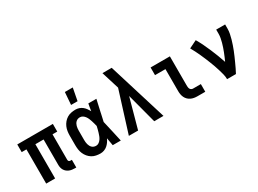

<svg xmlns="http://www.w3.org/2000/svg" viewBox="-38 -1430 2826 2104"><g transform="rotate(-30 1375.0 -377.5)"><path d="M484 12H466Q448 12 430.5 9.5Q413 7 397 0.5Q381 -6 367 -17.5Q353 -29 344 -44Q335 -59 331 -76Q327 -93 327 -111V-433H223V0H110V-433H50V-530H500V-433H440V-111Q440 -106 441.5 -101Q443 -96 446.5 -92Q450 -88 455.5 -86.5Q461 -85 466 -85H484Z M792 12Q765 12 737 6.5Q709 1 685.5 -13.5Q662 -28 644 -49.5Q626 -71 615 -96.5Q604 -122 600 -149.5Q596 -177 596 -205V-325Q596 -353 600 -380.5Q604 -408 615 -433.5Q626 -459 644 -480.5Q662 -502 685.5 -516.5Q709 -531 737 -536.5Q765 -542 792 -542Q815 -542 837.5 -534.5Q860 -527 878 -512.5Q896 -498 909.5 -479Q923 -460 934 -440Q937 -462 941 -484.5Q945 -507 949 -530H1051Q1042 -491 1033.5 -452Q1025 -413 1016 -374V-373Q1010 -347 1004.5 -321Q999 -295 993 -270Q1010 -203 1024 -135Q1038 -67 1054 0H952Q948 -24 943.5 -48.5Q939 -73 935 -97Q925 -75 911.5 -55.5Q898 -36 880 -20.5Q862 -5 839 3.5Q816 12 792 12ZM792 -85Q812 -85 828 -96.5Q844 -108 855 -124Q866 -140 873 -158Q880 -176 885.5 -194.5Q891 -213 896 -232Q901 -251 905 -270Q901 -288 896 -306Q891 -324 885.5 -341.5Q880 -359 872.5 -376.5Q865 -394 854 -409Q843 -424 827 -434.5Q811 -445 792 -445Q778 -445 765 -440.5Q752 -436 742 -426.5Q732 -417 725.5 -405Q719 -393 715.5 -379.5Q712 -366 710.5 -352.5Q709 -339 709 -325V-205Q709 -191 710.5 -177.5Q712 -164 715.5 -150.5Q719 -137 725.5 -125Q732 -113 742 -103.5Q752 -94 765 -89.5Q778 -85 792 -85Z M777 -610 789 -767H889L859 -610Z M1156 0 1318 -517 1297 -585Q1285 -623 1273 -662Q1261 -701 1249 -740H1366L1594 0H1477L1377 -377L1273 0Z M2123 0H2024Q2003 0 1982.5 -3.5Q1962 -7 1943 -16Q1924 -25 1909 -40Q1894 -55 1885 -74Q1876 -93 1872.5 -113.5Q1869 -134 1869 -155V-433H1737V-530H1981V-155Q1981 -145 1983 -134.5Q1985 -124 1990 -115.5Q1995 -107 2004.5 -102Q2014 -97 2024 -97H2123Z M2399 0Q2399 -33 2390.5 -65.5Q2382 -98 2372.5 -129.5Q2363 -161 2352 -192Q2341 -223 2328.5 -254Q2316 -285 2303.5 -315.5Q2291 -346 2277 -376Q2263 -406 2248.5 -435.5Q2234 -465 2217 -494L2315 -542Q2340 -499 2362 -453.5Q2384 -408 2403.5 -362Q2423 -316 2441 -269.5Q2459 -223 2475 -175Q2486 -199 2496.5 -223.5Q2507 -248 2516.5 -272.5Q2526 -297 2534.5 -322Q2543 -347 2550 -372.5Q2557 -398 2562 -424.5Q2567 -451 2567 -477V-530H2680V-477Q2680 -445 2673.5 -413.5Q2667 -382 2658.5 -351.5Q2650 -321 2639.5 -291Q2629 -261 2617.5 -231.5Q2606 -202 2593 -173Q2580 -144 2567 -115Q2554 -86 2540 -57Q2526 -28 2511 0Z"/></g></svg>

Font: Lode Term
Style: Bold
Weight: 700
Monospace: yes
Designer: Belleve Invis
Foundry: Belleve Invis
Version: Version 29.2.0